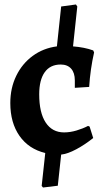

<svg xmlns="http://www.w3.org/2000/svg" viewBox="-20 -678 471 857"><path d="M396 -62Q360 -33 321 -12Q282 9 253 12L238 151L172 159L166 152L182 5Q108 -13 67 -71.5Q26 -130 26 -218Q26 -285 52.5 -339.5Q79 -394 126 -428.5Q173 -463 234 -471L253 -649L319 -658L325 -649L306 -471Q357 -467 396 -453L400 -444Q383 -369 378 -290L314 -286V-319Q314 -353 297.5 -371.5Q281 -390 251 -390Q204 -390 179.5 -355.5Q155 -321 155 -257Q155 -175 184 -131Q213 -87 266 -87Q293 -87 321.5 -95.5Q350 -104 373 -116L380 -113Z"/></svg>

Font: Alegreya
Style: Bold
Weight: 700
Designer: Juan Pablo del Peral
Foundry: Huerta Tipografica
Version: Version 2.008; ttfautohint (v1.8)